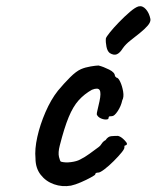

<svg xmlns="http://www.w3.org/2000/svg" viewBox="-20 -613 516 633"><path d="M214 -1Q185 4 158 -5.5Q131 -15 114 -37Q97 -59 97 -91Q94 -121 103 -161.5Q112 -202 130 -243.5Q148 -285 171 -314Q191 -338 211 -358Q231 -378 247 -385Q261 -391 279 -394Q297 -397 305 -397Q321 -393 340 -383.5Q359 -374 359 -362Q359 -362 361.5 -359.5Q364 -357 364 -357Q370 -357 376.5 -343Q383 -329 386 -311Q389 -293 383 -282Q379 -263 368 -246.5Q357 -230 349 -230Q345 -230 341.5 -229.5Q338 -229 338 -224Q338 -219 329 -219Q320 -219 311 -223.5Q302 -228 299 -236Q299 -241 301.5 -250.5Q304 -260 308 -279Q314 -307 308.5 -316Q303 -325 283 -317Q258 -303 239.5 -282.5Q221 -262 206.5 -227Q192 -192 177 -133Q171 -110 174.5 -95.5Q178 -81 181 -80Q195 -76 214 -78.5Q233 -81 244 -87Q260 -95 275 -106Q290 -117 305 -128Q310 -131 315 -139Q320 -147 328 -151Q336 -163 346.5 -164Q357 -165 369 -165Q377 -163 385 -156Q393 -149 397 -143Q401 -137 395 -134Q391 -134 390.5 -131.5Q390 -129 390 -129Q392 -124 381.5 -111Q371 -98 355 -82Q339 -66 324.5 -55Q310 -44 304 -44Q294 -44 294 -38Q294 -36 279.5 -28Q265 -20 246.5 -12Q228 -4 214 -1ZM342 -438Q334 -444 331 -459Q328 -474 329 -486Q330 -491 342.5 -506.5Q355 -522 373 -540.5Q391 -559 408.5 -574Q426 -589 437 -592Q450 -595 461 -582.5Q472 -570 476 -550Q477 -540 467 -528.5Q457 -517 441.5 -504.5Q426 -492 410 -479.5Q394 -467 385 -454Q375 -438 365 -434Q355 -430 342 -438Z"/></svg>

Font: Caveat SemiBold
Style: Regular
Weight: 600
Designer: Pablo Impallari
Foundry: Pablo Impallari
Version: Version 2.000